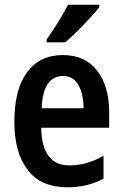

<svg xmlns="http://www.w3.org/2000/svg" viewBox="-20 -786 521 816"><path d="M247 -552Q342 -552 393 -485.5Q444 -419 444 -309V-243H155Q158 -83 275 -83Q348 -83 420 -124V-27Q353 10 267 10Q153 10 97 -64.5Q41 -139 41 -268Q41 -406 95 -479Q149 -552 247 -552ZM247 -463Q208 -463 184 -430.5Q160 -398 157 -326H335Q335 -386 313.5 -424.5Q292 -463 247 -463ZM402 -756Q388 -737 362.5 -709.5Q337 -682 308.5 -653.5Q280 -625 257 -606H178V-618Q204 -655 228 -693.5Q252 -732 269 -766H402Z"/></svg>

Font: Noto Sans Gurmukhi Condensed SemiBold
Style: Regular
Weight: 600
Width: 3
Designer: Jelle Bosma - Monotype Design Team
Foundry: Monotype Imaging Inc.
Version: Version 2.004; ttfautohint (v1.8.4.7-5d5b)